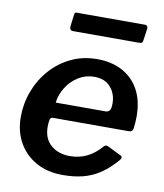

<svg xmlns="http://www.w3.org/2000/svg" viewBox="-83 -801 750 879"><g transform="rotate(10 292.0 -361.5)"><path d="M268 10Q197 10 144.5 -19Q92 -48 62.5 -99.5Q33 -151 33 -219Q33 -281 54.5 -338.5Q76 -396 116 -441.5Q156 -487 211 -513.5Q266 -540 333 -540Q400 -540 450 -513Q500 -486 527.5 -435.5Q555 -385 555 -312Q555 -299 554 -285Q553 -271 551 -256Q550 -248 545 -244Q540 -240 529 -240H178Q168 -240 165 -228.5Q162 -217 162 -196Q162 -141 196.5 -111Q231 -81 285 -81Q328 -81 364 -98.5Q400 -116 432 -153Q437 -158 442 -157.5Q447 -157 453 -154L510 -126Q527 -119 515 -104Q478 -61 440.5 -36Q403 -11 361 -0.5Q319 10 268 10ZM412 -311Q422 -311 429 -319Q436 -327 436 -352Q436 -396 409.5 -427Q383 -458 333 -458Q293 -458 260 -437.5Q227 -417 205.5 -383.5Q184 -350 179 -311ZM533 -717 525 -661Q524 -652 520 -649.5Q516 -647 505 -647H200Q191 -647 187.5 -653Q184 -659 185 -667L192 -723Q194 -730 195.5 -731.5Q197 -733 202 -733H521Q527 -733 530.5 -727.5Q534 -722 533 -717Z"/></g></svg>

Font: Libre Franklin SemiBold
Style: Italic
Weight: 600
Italic angle: -8°
Designer: Pablo Impallari, Rodrigo Fuenzalida, Nhung Nguyen
Foundry: Impallari Type
Version: Version 3.000